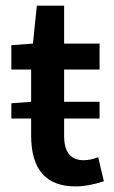

<svg xmlns="http://www.w3.org/2000/svg" viewBox="-20 -645 401 677"><path d="M20 -227.1V-280.8L89.8 -286.1V-399.9H20V-485.8L96.2 -491.2L109.9 -625H206.1V-491.2H331.1V-399.9H206.1V-286.1H331.1V-227.1H206.1V-166Q206.1 -80.1 274.9 -80.1Q299.8 -80.1 326.2 -90.8L346.2 -5.9Q292 12.2 246.1 12.2Q90.3 12.2 89.8 -166V-227.1Z"/></svg>

Font: SourceSansPro-Semibold
Style: Regular
Weight: 600
Designer: Paul D. Hunt
Foundry: Adobe Systems Incorporated
Version: Version 2.020;PS 2.0;hotconv 1.0.86;makeotf.lib2.5.63406